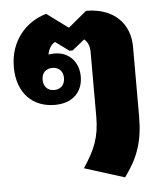

<svg xmlns="http://www.w3.org/2000/svg" viewBox="-51 -624 676 787"><g transform="rotate(-5 287.0 -231.0)"><path d="M432 117C487 42 511 -23 511 -128V-414C511 -506 449 -577 332 -577L256 -514L168 -579C82 -554 17 -480 17 -373C17 -263 83 -204 171 -204C248 -204 287 -250 287 -311C287 -370 248 -414 189 -414C180 -414 172 -413 163 -412C168 -436 178 -452 194 -461L250 -420H263L314 -461C329 -448 336 -432 336 -405V-141C336 -56 314 -5 267 65ZM174 -265C148 -265 130 -282 130 -311C130 -340 148 -356 174 -356C200 -356 218 -339 218 -311C218 -282 200 -265 174 -265Z"/></g></svg>

Font: Noto Sans Thai Looped SemiCondensed Black
Style: Regular
Weight: 900
Width: 4
Designer: Sasikarn Vongin, Ben Mitchell
Foundry: The Fontpad Ltd
Version: Version 1.001